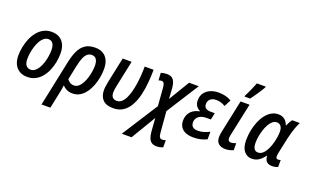

<svg xmlns="http://www.w3.org/2000/svg" viewBox="-105 -1331 3410 2113"><g transform="rotate(20 1600.0 -274.5)"><path d="M205.6 9.3Q153.3 9.3 115 -13.2Q76.7 -35.6 55.7 -77.9Q34.7 -120.1 34.7 -178.7Q34.7 -226.6 44.4 -278.1Q54.2 -329.6 74.2 -377.9Q94.2 -426.3 125 -465.1Q155.8 -503.9 198 -526.9Q240.2 -549.8 294.4 -549.8Q347.2 -549.8 385.3 -527.1Q423.3 -504.4 443.6 -461.7Q463.9 -418.9 463.9 -358.9Q463.9 -308.1 454.1 -256.1Q444.3 -204.1 424.1 -156.5Q403.8 -108.9 373 -71.5Q342.3 -34.2 300.5 -12.5Q258.8 9.3 205.6 9.3ZM215.3 -78.6Q241.2 -78.6 263.4 -95.2Q285.6 -111.8 303 -140.6Q320.3 -169.4 332.5 -206.1Q344.7 -242.7 351.1 -282.7Q357.4 -322.8 357.4 -361.8Q357.4 -390.6 350.3 -413.1Q343.3 -435.5 327.4 -448.7Q311.5 -461.9 285.6 -461.9Q257.3 -461.9 234.1 -443.4Q210.9 -424.8 193.6 -394.3Q176.3 -363.8 164.6 -326.4Q152.8 -289.1 146.7 -250.2Q140.6 -211.4 140.6 -177.7Q140.6 -129.9 159.7 -104.2Q178.7 -78.6 215.3 -78.6Z M459 239.7 572.3 -299.8Q588.9 -377.9 615.5 -433.8Q642.1 -489.7 687 -520Q731.9 -550.3 802.7 -550.3Q858.4 -550.3 896.2 -527.3Q934.1 -504.4 953.4 -462.2Q972.7 -419.9 972.7 -361.3Q972.7 -313 963.4 -261.2Q954.1 -209.5 935.3 -161.4Q916.5 -113.3 888.2 -74.5Q859.9 -35.6 822 -12.9Q784.2 9.8 736.3 9.8Q696.3 9.8 667 -4.4Q637.7 -18.6 618.2 -41.5Q614.7 -14.2 609.6 13.4Q604.5 41 598.1 70.3L562.5 239.7ZM721.2 -78.6Q750.5 -78.6 773.7 -97.9Q796.9 -117.2 814.2 -148.7Q831.5 -180.2 843 -218Q854.5 -255.9 860.1 -293.5Q865.7 -331.1 865.7 -361.3Q865.7 -409.2 847.9 -435.5Q830.1 -461.9 794.9 -461.9Q764.2 -461.9 741.9 -443.1Q719.7 -424.3 703.9 -385.5Q688 -346.7 675.3 -285.6L641.1 -123.5Q653.3 -104 673.8 -91.3Q694.3 -78.6 721.2 -78.6Z M1210.9 9.3Q1129.4 9.3 1089.8 -32Q1050.3 -73.2 1050.3 -145Q1050.3 -166 1054 -191.4Q1057.6 -216.8 1064 -249L1125.5 -540.5H1230.5L1167.5 -241.7Q1161.6 -215.3 1158.4 -194.1Q1155.3 -172.9 1155.3 -155.8Q1155.3 -117.2 1172.9 -98.6Q1190.4 -80.1 1221.2 -80.1Q1252 -80.1 1276.1 -100.1Q1300.3 -120.1 1317.9 -155Q1335.4 -189.9 1347.9 -235.4Q1360.4 -280.8 1368.2 -332.5Q1376 -384.3 1379.6 -437.5Q1383.3 -490.7 1383.3 -540.5H1487.8Q1487.3 -467.3 1480.7 -390.1Q1474.1 -313 1457 -241.7Q1439.9 -170.4 1409.2 -113.8Q1378.4 -57.1 1329.8 -23.9Q1281.2 9.3 1210.9 9.3Z M1399.4 240.2 1668.9 -180.7 1652.3 -392.1Q1649.4 -425.8 1640.4 -441.2Q1631.3 -456.5 1612.3 -456.5Q1603.5 -456.5 1595 -454.3Q1586.4 -452.1 1578.1 -449.2L1573.2 -535.6Q1587.4 -541 1606.4 -544.2Q1625.5 -547.4 1643.6 -547.4Q1696.3 -547.4 1719.7 -515.9Q1743.2 -484.4 1748.5 -423.8L1756.8 -296.9L1903.3 -540.5H2016.6L1775.4 -161.1L1795.9 86.4Q1798.8 120.1 1808.6 134.8Q1818.4 149.4 1838.4 149.4Q1847.2 149.4 1857.9 147.2Q1868.7 145 1878.9 141.6V226.1Q1862.3 232.4 1843.3 236.3Q1824.2 240.2 1803.7 240.2Q1769 240.2 1747.1 225.6Q1725.1 210.9 1713.4 181.4Q1701.7 151.9 1697.8 106.9L1686.5 -48.8L1513.7 240.2Z M2151.9 9.8Q2097.7 9.8 2059.8 -6.3Q2022 -22.5 2002.4 -53Q1982.9 -83.5 1982.9 -126Q1982.9 -168.9 1999.8 -201.7Q2016.6 -234.4 2048.1 -255.6Q2079.6 -276.9 2122.6 -284.7L2123 -288.1Q2095.2 -300.3 2076.9 -326.4Q2058.6 -352.5 2058.6 -392.1Q2058.6 -442.9 2084 -478.3Q2109.4 -513.7 2152.1 -532Q2194.8 -550.3 2247.1 -550.3Q2293.5 -550.3 2330.6 -540.8Q2367.7 -531.2 2398.4 -512.2L2357.4 -433.1Q2335 -447.3 2308.1 -456.1Q2281.2 -464.8 2251 -464.8Q2209.5 -464.8 2183.3 -443.8Q2157.2 -422.9 2157.2 -383.3Q2157.2 -353.5 2176.5 -337.6Q2195.8 -321.8 2236.8 -321.8H2283.7L2267.1 -242.2H2215.3Q2178.7 -242.2 2150.9 -230.7Q2123 -219.2 2107.7 -197.5Q2092.3 -175.8 2092.3 -145.5Q2092.3 -113.8 2111.8 -95.2Q2131.3 -76.7 2173.3 -76.7Q2211.9 -76.7 2244.6 -87.2Q2277.3 -97.7 2308.1 -113.8V-25.4Q2278.3 -9.8 2238.8 0Q2199.2 9.8 2151.9 9.8Z M2526.4 9.8Q2476.1 9.8 2446.5 -15.1Q2417 -40 2417 -94.7Q2417 -107.9 2419.7 -126.2Q2422.4 -144.5 2427.2 -167L2506.3 -540.5H2611.3L2530.3 -159.2Q2527.8 -147.5 2526.1 -136.5Q2524.4 -125.5 2524.4 -116.2Q2524.4 -99.1 2533.2 -89.1Q2542 -79.1 2560.1 -79.1Q2573.7 -79.1 2588.1 -82.8Q2602.5 -86.4 2618.7 -92.3V-10.7Q2600.6 -2 2575.7 3.9Q2550.8 9.8 2526.4 9.8ZM2529.3 -606 2530.8 -619.1Q2539.1 -634.8 2549.8 -656.7Q2560.5 -678.7 2571.3 -702.9Q2582 -727.1 2591.3 -749.8Q2600.6 -772.5 2606.9 -788.6H2709.5L2708.5 -777.3Q2700.2 -762.2 2686.3 -740.2Q2672.4 -718.3 2656.2 -693.8Q2640.1 -669.4 2623.8 -646.5Q2607.4 -623.5 2593.8 -606Z M2836.9 9.8Q2779.3 9.8 2744.1 -33.9Q2709 -77.6 2709 -162.1Q2709 -219.2 2719.7 -275.4Q2730.5 -331.5 2751 -381.1Q2771.5 -430.7 2800.5 -468.8Q2829.6 -506.8 2866.5 -528.6Q2903.3 -550.3 2947.3 -550.3Q2993.2 -550.3 3021.7 -526.9Q3050.3 -503.4 3064 -464.4H3067.9Q3073.2 -477.1 3080.3 -491.2Q3087.4 -505.4 3095.2 -518.3Q3103 -531.2 3110.8 -540.5H3199.7Q3187.5 -516.6 3174.8 -483.9Q3162.1 -451.2 3150.6 -412.6Q3139.2 -374 3129.9 -332L3092.8 -158.2Q3089.8 -144.5 3088.1 -131.8Q3086.4 -119.1 3086.4 -109.9Q3086.4 -93.8 3093.3 -86.9Q3100.1 -80.1 3111.8 -80.1Q3118.2 -80.1 3126.2 -81.8Q3134.3 -83.5 3141.6 -86.4V-3.9Q3130.4 1.5 3111.8 5.6Q3093.3 9.8 3076.2 9.8Q3043 9.8 3023.2 -2Q3003.4 -13.7 2994.6 -33.7Q2985.8 -53.7 2984.9 -78.1H2981.4Q2962.9 -52.7 2941.7 -33Q2920.4 -13.2 2894.8 -1.7Q2869.1 9.8 2836.9 9.8ZM2877.4 -77.6Q2909.2 -77.6 2934.6 -101.8Q2960 -126 2978.8 -164.8Q2997.6 -203.6 3008.3 -246.6Q3017.6 -284.2 3022.2 -316.2Q3026.9 -348.1 3026.9 -374Q3026.9 -415.5 3009.8 -438.5Q2992.7 -461.4 2960.4 -461.4Q2934.1 -461.4 2911.6 -442.4Q2889.2 -423.3 2871.6 -391.8Q2854 -360.4 2841.8 -322.3Q2829.6 -284.2 2823 -244.9Q2816.4 -205.6 2816.4 -171.4Q2816.4 -124 2831.8 -100.8Q2847.2 -77.6 2877.4 -77.6Z"/></g></svg>

Font: Open Sans SemiCondensed SemiBold
Style: Italic
Weight: 600
Width: 4
Italic angle: -12°
Designer: Monotype Design Team
Foundry: Monotype Imaging Inc.
Version: Version 3.000